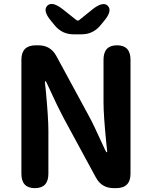

<svg xmlns="http://www.w3.org/2000/svg" viewBox="-20 -976 789 996"><path d="M161 0Q91 0 91 -75V-666Q91 -741 166 -741H179Q242 -741 272 -686L438 -380Q457 -346 473 -311L525 -199Q531 -186 533.5 -186Q536 -186 536 -191L531 -238Q517 -379 517 -445V-666Q517 -741 587 -741Q657 -741 657 -666V-75Q657 0 582 0H570Q507 0 477 -56L311 -362Q293 -396 276 -431L224 -542Q218 -555 215.5 -555Q213 -555 213 -550L218 -502Q231 -364 231 -297V-75Q231 0 161 0ZM361 -798Q303 -798 265 -843L247 -865Q200 -920 225 -946Q250 -972 307 -927L376 -872Q384 -866 391 -872L458 -926Q514 -971 539 -946Q565 -920 518 -865L499 -842Q461 -798 403 -798Z"/></svg>

Font: Resource Han Rounded JP
Style: Bold
Weight: 700
Designer: Cyano Hao (round all glyphs); Ryoko NISHIZUKA 西塚涼子 (kana, bopomofo & ideographs); Paul D. Hunt (Latin, Greek & Cyrillic)
Foundry: Cyano Hao
Version: 0.990